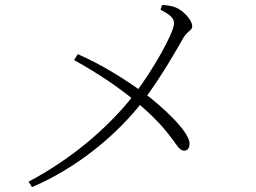

<svg xmlns="http://www.w3.org/2000/svg" viewBox="-20 -752 1040 780"><path d="M96 -14 110 8C292 -69 458 -206 563 -344C633 -436 704 -561 723 -595C740 -626 761 -628 761 -645C761 -666 736 -697 707 -715C687 -727 666 -730 639 -732L632 -713C669 -692 687 -681 687 -657C687 -618 597 -461 526 -369C415 -227 263 -102 96 -14ZM728 -140C746 -140 750 -156 750 -169C750 -218 636 -322 563 -376C488 -429 399 -487 296 -532L281 -508C379 -454 465 -395 530 -341C693 -207 694 -140 728 -140Z"/></svg>

Font: Source Han Serif TW VF
Style: Regular
Weight: 250
Designer: Ryoko NISHIZUKA 西塚涼子 (kana & ideographs); Frank Grießhammer (Latin, Greek & Cyrillic); Wenlong ZHANG 张文龙 (bopomofo); San
Foundry: Adobe
Version: Version 2.002;hotconv 1.1.0;makeotfexe 2.6.0